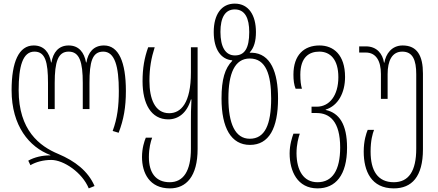

<svg xmlns="http://www.w3.org/2000/svg" viewBox="-20 -790 2419 1060"><path d="M470 250 502 237C466 154 394 99 302 60C198 17 83 -71 83 -292C83 -423 105 -505 170 -505C230 -505 245 -448 245 -332V-188H282V-332C282 -448 300 -505 359 -505C419 -505 437 -448 437 -332V-188H474V-332C474 -448 489 -505 550 -505C614 -505 636 -423 636 -288C636 -205 628 -137 602 -67L635 -57C663 -130 675 -198 675 -288C675 -448 635 -539 554 -539C496 -539 466 -500 457 -445H455C445 -500 416 -539 359 -539C303 -539 273 -500 264 -445H262C253 -500 223 -539 166 -539C84 -539 44 -448 44 -292C44 -94 142 22 258 66V68C215 67 169 78 136 97L148 122C178 104 220 93 263 93C331 93 434 162 470 250Z M918 250C1008 250 1071 184 1071 32V-529H1034V-390C1034 -221 979 -165 914 -165C835 -165 805 -245 805 -343C805 -415 815 -469 834 -529H798C777 -470 767 -414 767 -341C767 -217 814 -131 909 -131C964 -131 1012 -166 1034 -241H1037C1034 -190 1034 -154 1034 -121V31C1034 155 992 216 917 216C840 216 802 164 802 77C802 28 812 -9 820 -30H785C777 -11 764 28 764 77C764 166 806 250 918 250Z M1360 10C1465 10 1515 -82 1515 -246C1515 -392 1474 -495 1371 -499C1367 -499 1363 -499 1359 -499V-501C1383 -527 1393 -564 1393 -613C1393 -706 1353 -770 1276 -770C1203 -770 1160 -711 1160 -613C1160 -516 1201 -462 1262 -457V-454C1222 -413 1203 -353 1203 -246C1203 -84 1256 10 1360 10ZM1277 -484C1225 -484 1197 -530 1197 -614C1197 -693 1223 -738 1276 -738C1333 -738 1356 -689 1356 -613C1356 -523 1330 -484 1277 -484ZM1359 -24C1278 -24 1241 -108 1241 -248C1241 -383 1275 -467 1359 -467C1448 -467 1477 -378 1477 -247C1477 -101 1442 -24 1359 -24Z M1733 250C1832 250 1896 178 1896 25C1896 -105 1852 -167 1778 -183V-185C1846 -206 1885 -277 1885 -365C1885 -488 1821 -539 1744 -539C1659 -539 1600 -487 1600 -378C1600 -348 1603 -322 1612 -300H1647C1641 -320 1638 -345 1638 -377C1638 -475 1687 -505 1743 -505C1803 -505 1848 -462 1848 -364C1848 -263 1799 -201 1729 -201H1700V-166H1728C1800 -166 1858 -120 1858 24C1858 150 1815 216 1733 216C1656 216 1618 152 1617 57C1617 6 1628 -31 1635 -52H1600C1593 -33 1579 9 1579 57C1579 155 1622 250 1733 250Z M2154 250C2253 250 2315 186 2315 34V-384C2315 -481 2284 -539 2203 -539C2142 -539 2110 -492 2102 -444H2100C2093 -492 2061 -534 2000 -534H1963V-500H1999C2056 -500 2083 -454 2083 -381V-244H2120V-381C2120 -454 2144 -505 2201 -505C2259 -505 2278 -458 2278 -380V31C2278 155 2236 216 2154 216C2065 216 2026 152 2026 47C2026 -15 2037 -52 2045 -73H2010C2002 -54 1988 -13 1988 47C1988 155 2030 250 2154 250Z"/></svg>

Font: Noto Sans Georgian ExtraCondensed ExtraLight
Style: Regular
Weight: 200
Width: 2
Designer: Monotype Design Team, Akaki Razmadze
Foundry: Google LLC
Version: Version 2.005